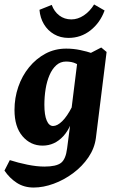

<svg xmlns="http://www.w3.org/2000/svg" viewBox="-37 -648 529 861"><path d="M114 193Q71 193 38.5 172Q6 151 -17 117L7 70Q44 82 86 90.5Q128 99 162 99Q215 99 236.5 82.5Q258 66 264 17L280 -106L281 -139L311 -380L417 -435L441 -415L393 -29Q387 17 359.5 57.5Q332 98 291 128.5Q250 159 203.5 176Q157 193 114 193ZM154 5Q100 5 64 -37Q28 -79 28 -155Q28 -209 45 -258.5Q62 -308 93.5 -346.5Q125 -385 167 -407.5Q209 -430 260 -430Q292 -430 323 -423.5Q354 -417 377 -409L341 -340Q322 -354 303.5 -363Q285 -372 259 -372Q234 -372 215.5 -355.5Q197 -339 185 -311Q173 -283 167.5 -248.5Q162 -214 162 -178Q162 -132 172.5 -107.5Q183 -83 201 -83Q220 -83 242 -104.5Q264 -126 286 -169L301 -162Q286 -80 247 -37.5Q208 5 154 5ZM270 -478Q234 -478 205.5 -494.5Q177 -511 160 -539.5Q143 -568 140 -604L195 -626Q206 -596 229 -578.5Q252 -561 283 -561Q312 -561 339 -579Q366 -597 385 -628L432 -601Q412 -546 369 -512Q326 -478 270 -478Z"/></svg>

Font: Rasa
Style: Bold Italic
Weight: 700
Italic angle: -7.10001°
Designer: Anna Giedrys (Yrsa+Rasa design), David Brezina (Yrsa art-direction, Rasa art-direction, design)
Foundry: Rosetta Type Foundry
Version: Version 2.004